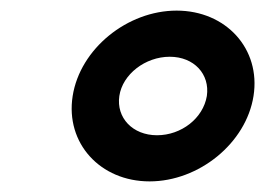

<svg xmlns="http://www.w3.org/2000/svg" viewBox="-20 -799 500 362"><path d="M262 -457C355 -457 444 -529 458 -618C472 -707 406 -779 313 -779C220 -779 131 -707 117 -618C103 -529 169 -457 262 -457ZM300 -692C346 -692 376 -659 370 -618C363 -576 322 -544 276 -544C230 -544 199 -577 205 -618C211 -659 254 -692 300 -692Z"/></svg>

Font: Charger Pro
Style: BlkObl
Weight: 900
Designer: Jasper
Foundry: Cannot Into Space Fonts
Version: Version 1.09